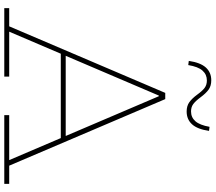

<svg xmlns="http://www.w3.org/2000/svg" viewBox="-75 -932 1007 897"><g transform="rotate(90 428.5 -483.5)"><path d="M635 -287V-264H223V-287ZM754 -23H839V0H518V-23H728L424 -735L442 -722H415L432 -735L128 -23H338V0H18V-23H103L414 -752H443ZM572.5 -959 591.5 -956.5Q583.5 -902 560.5 -877Q537.5 -852 501 -852Q475 -852 457.5 -864.5Q440 -877 422 -901.5Q405 -925 390.8 -935.8Q376.5 -946.5 356 -946.5Q328 -946.5 309.8 -926Q291.5 -905.5 284 -859.5L264.5 -862Q272.5 -916.5 295.5 -941.8Q318.5 -967 355 -967Q381.5 -967 398.8 -954.5Q416 -942 434.5 -917Q451.5 -894 465.8 -883.2Q480 -872.5 500.5 -872.5Q528.5 -872.5 546.5 -893Q564.5 -913.5 572.5 -959Z"/></g></svg>

Font: Hepta Slab ExtraLight
Style: Regular
Weight: 200
Designer: Michael LaGattuta
Foundry: Michael LaGattuta
Version: Version 1.100